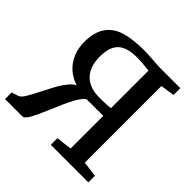

<svg xmlns="http://www.w3.org/2000/svg" viewBox="-190 -917 1084 1084"><g transform="rotate(45 351.5 -375.0)"><path d="M39.1 -64.9Q54.7 -68.8 71.3 -94.7Q86.4 -118.2 115.7 -176.3Q143.1 -230.5 157.7 -256.3Q172.4 -282.2 190.9 -305.2Q210.9 -330.6 231.9 -341.3Q188 -354.5 155.8 -383.5Q123.5 -412.6 106.4 -453.6Q88.9 -494.6 88.9 -543Q88.9 -622.6 121.3 -668.9Q153.8 -715.3 215.8 -733.4Q275.9 -750.5 365.2 -750.5Q388.7 -750.5 438.5 -746.6Q441.4 -746.6 464.1 -744.9Q486.8 -743.2 509.3 -743.2H657.2V-689L573.2 -676.3V-64.5L666 -52.7V0H366.7L366.2 -52.7L460 -64.5V-325.2L325.7 -324.7Q303.7 -307.6 281.2 -266.1Q258.8 -224.6 225.1 -143.6Q193.8 -69.3 175.8 -36.1Q155.8 0 139.6 0H1V-52.7ZM460 -686 437 -688.5Q413.1 -691.4 398.2 -692.4Q383.3 -693.4 358.9 -693.4Q281.7 -693.4 245.6 -659.2Q209.5 -625 209.5 -548.3Q209.5 -467.3 251.5 -424.8Q293.5 -382.3 371.1 -382.3Q438 -382.3 460 -386.7Z"/></g></svg>

Font: Merriweather
Style: Regular
Weight: 400
Designer: Eben Sorkin
Foundry: Eben Sorkin
Version: Version 1.584; ttfautohint (v1.8.1)